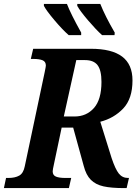

<svg xmlns="http://www.w3.org/2000/svg" viewBox="-41 -964 704 984"><path d="M-10 -52H2Q36 -52 57.5 -64Q79 -76 86 -112L188 -594Q194 -623 194 -628Q194 -648 177.5 -655Q161 -662 129 -662H117L129 -714H425Q532 -714 585 -674Q638 -634 638 -552Q638 -458 590.5 -408Q543 -358 473 -340L531 -154Q550 -97 568 -74.5Q586 -52 615 -52H620L608 0H596Q529 0 489 -9Q449 -18 424.5 -42.5Q400 -67 388 -114L334 -310H275L236 -125Q229 -94 229 -86Q229 -66 245.5 -59Q262 -52 294 -52H324L312 0H-21ZM341 -367Q402 -367 440.5 -410.5Q479 -454 479 -544Q479 -604 459 -630Q439 -656 395 -656H350L286 -367ZM184 -934V-944H302Q321 -894 375 -797V-784H311Q279 -812 238 -860.5Q197 -909 184 -934ZM355 -934V-944H473Q498 -881 547 -797L546 -784H482Q451 -812 410 -860Q369 -908 355 -934Z"/></svg>

Font: Noto Serif Narrow
Style: Bold Italic
Weight: 700
Width: 4
Italic angle: -12°
Designer: Monotype Design Team
Foundry: Monotype Imaging Inc.
Version: Version 1.001